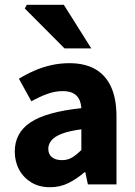

<svg xmlns="http://www.w3.org/2000/svg" viewBox="-20 -773 567 805"><path d="M189.7 12Q144.6 12 111.4 -8.1Q78.2 -28.2 60 -62.1Q41.9 -96 41.9 -137.5Q41.9 -216.1 108 -260Q174.1 -304 321.1 -319.5Q319.7 -341.2 311.6 -357.3Q303.4 -373.4 286.6 -382.2Q269.8 -391 242.8 -391Q211.6 -391 179.7 -379.7Q147.7 -368.4 111.5 -348.3L59.3 -442.9Q90.9 -462.3 125.1 -477.1Q159.3 -492 195.8 -500Q232.2 -508.1 271.2 -508.1Q334.8 -508.1 378.7 -483.5Q422.5 -458.8 445.4 -409.3Q468.4 -359.7 468.4 -283.6V0H348.4L337.8 -50.8H334.1Q303 -23.5 267.5 -5.8Q232.1 12 189.7 12ZM239.6 -101.6Q264.5 -101.6 283.3 -113.2Q302 -124.8 321.1 -144.3V-230.9Q269 -223.8 238.8 -212Q208.6 -200.2 195.6 -184.1Q182.5 -168.1 182.5 -149.3Q182.5 -125.6 198.1 -113.6Q213.7 -101.6 239.6 -101.6ZM250.6 -570 83.9 -737.5 92.5 -753H247.5L362.8 -570Z"/></svg>

Font: Mada
Style: Regular
Weight: 400
Designer: Khaled Hosny
Version: Version 1.5